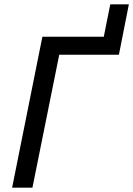

<svg xmlns="http://www.w3.org/2000/svg" viewBox="-20 -868 616 888"><path d="M176 -698H460L490 -848H576L530 -615H254L130 0H36Z"/></svg>

Font: IBM Plex Sans Text
Style: Italic
Weight: 450
Italic angle: -11°
Designer: Mike Abbink, Paul van der Laan, Pieter van Rosmalen
Foundry: Bold Monday
Version: Version 3.005